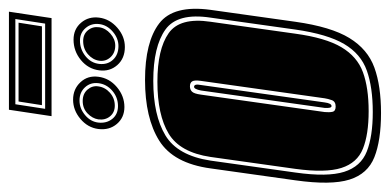

<svg xmlns="http://www.w3.org/2000/svg" viewBox="-244 -604 852 419"><g transform="rotate(-90 181.5 -395.0)"><path d="M144 11Q84 11 47.5 -3.5Q11 -18 -1.5 -58Q-14 -98 -3 -176L23 -361Q34 -442 83.5 -473Q133 -504 216 -504Q299 -504 339.5 -473Q380 -442 369 -361L343 -176Q332 -98 307.5 -58Q283 -18 243 -3.5Q203 11 144 11ZM146 -7Q200 -7 236.5 -20Q273 -33 294.5 -69.5Q316 -106 326 -176L352 -361Q363 -433 326 -459.5Q289 -486 214 -486Q139 -486 95 -459.5Q51 -433 40 -361L14 -176Q4 -106 15.5 -69.5Q27 -33 60 -20Q93 -7 146 -7ZM148 -16Q97 -16 66 -28.5Q35 -41 24 -75.5Q13 -110 22 -176L48 -361Q58 -428 99 -452.5Q140 -477 212 -477Q283 -477 318 -452.5Q353 -428 343 -361L317 -176Q308 -110 287.5 -75.5Q267 -41 233 -28.5Q199 -16 148 -16ZM158 -88Q169 -88 172 -96.5Q175 -105 176 -112L214 -382Q216 -396 213 -401Q210 -406 202 -406Q195 -406 190.5 -401.5Q186 -397 184 -382L146 -112Q145 -102 146.5 -95Q148 -88 158 -88ZM159 -97Q154 -97 155 -112L193 -382Q196 -397 201 -397Q208 -397 205 -382L167 -112Q165 -97 159 -97ZM157 -549Q134 -549 120 -565.5Q106 -582 109 -606Q112 -629 131 -645Q150 -661 173 -661Q196 -661 211 -645Q226 -629 223 -606Q220 -582 200.5 -565.5Q181 -549 157 -549ZM288 -548Q263 -548 248.5 -564.5Q234 -581 237 -604Q240 -628 259.5 -644Q279 -660 304 -660Q327 -660 341 -643.5Q355 -627 352 -604Q349 -581 330 -564.5Q311 -548 288 -548ZM159 -563Q178 -563 192.5 -575.5Q207 -588 209 -606Q211 -623 200 -635Q189 -647 171 -647Q154 -647 139.5 -635Q125 -623 123 -606Q121 -588 131 -575.5Q141 -563 159 -563ZM290 -562Q307 -562 321.5 -574.5Q336 -587 338 -604Q340 -621 329.5 -633.5Q319 -646 302 -646Q283 -646 268 -634Q253 -622 251 -604Q249 -586 260 -574Q271 -562 290 -562ZM160 -570Q145 -570 136.5 -580.5Q128 -591 130 -606Q132 -619 143 -629.5Q154 -640 170 -640Q186 -640 195 -629.5Q204 -619 202 -606Q200 -591 188 -580.5Q176 -570 160 -570ZM291 -569Q275 -569 265.5 -579.5Q256 -590 258 -604Q260 -618 272 -628.5Q284 -639 301 -639Q316 -639 324.5 -628.5Q333 -618 331 -604Q329 -590 317 -579.5Q305 -569 291 -569ZM137 -708 151 -801H365L351 -708ZM153 -722H339L349 -787H163ZM161 -729 169 -780H341L333 -729Z"/></g></svg>

Font: Alumni Sans Collegiate One
Style: Italic
Weight: 400
Italic angle: -8°
Designer: Robert E. Leuschke
Foundry: Robert E. Leuschke
Version: Version 1.100